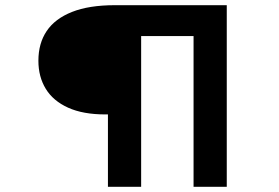

<svg xmlns="http://www.w3.org/2000/svg" viewBox="-20 -720 1076 740"><path d="M396 0V-314L420 -279H386Q300 -279 242.5 -305Q185 -331 156.5 -377.5Q128 -424 128 -486Q128 -553 160 -600.5Q192 -648 257.5 -674Q323 -700 423 -700H854V0H726V-660L742 -581H460L524 -652V0Z"/></svg>

Font: Lexend Zetta
Style: Regular
Weight: 400
Designer: Bonnie Shaver-Troup, Thomas Jockin
Foundry: Lexend
Version: Version 1.007